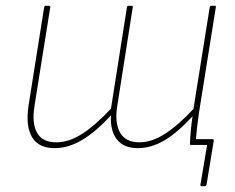

<svg xmlns="http://www.w3.org/2000/svg" viewBox="-20 -499 810 661"><path d="M674 142Q669 142 670 137L693 0H640L655 -20H711Q717 -20 716 -15L691 137Q690 142 685 142ZM168 11Q113 11 90.5 -26.5Q68 -64 78 -134L132 -474Q133 -479 136 -479H149Q154 -479 153 -474L99 -136Q89 -75 107.5 -42Q126 -9 174 -9Q217 -9 262.5 -38Q308 -67 362 -125L417 -474Q418 -479 421 -479H433Q438 -479 437 -474L384 -136Q374 -77 393 -43Q412 -9 460 -9Q502 -9 547.5 -38Q593 -67 646 -124L702 -474Q703 -479 706 -479H721Q724 -479 723 -474L665 -111Q661 -83 658 -56.5Q655 -30 653 -4Q653 0 649 0H637Q634 0 634 -4Q635 -28 637 -51Q639 -74 643 -99Q592 -43 546.5 -16Q501 11 454 11Q406 11 382.5 -19Q359 -49 362 -102Q310 -45 262.5 -17Q215 11 168 11Z"/></svg>

Font: Sofia Sans Semi Condensed Thin
Style: Italic
Weight: 250
Italic angle: -9°
Version: Version 4.100